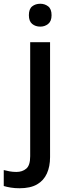

<svg xmlns="http://www.w3.org/2000/svg" viewBox="-78 -764 370 1024"><path d="M26 240Q1 240 -20.5 236.5Q-42 233 -58 228V143Q-42 147 -26 150Q-10 153 10 153Q41 153 62 135.5Q83 118 83 69V-539H189V74Q189 124 172 161.5Q155 199 119.5 219.5Q84 240 26 240ZM76 -683Q76 -716 93.5 -730Q111 -744 137 -744Q161 -744 179 -730Q197 -716 197 -683Q197 -651 179 -636.5Q161 -622 137 -622Q111 -622 93.5 -636.5Q76 -651 76 -683Z"/></svg>

Font: Noto Sans Thai Medium
Style: Regular
Weight: 500
Designer: Monotype Design Team
Foundry: Monotype Imaging Inc.
Version: Version 2.001